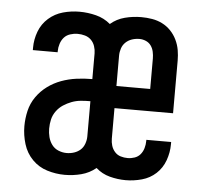

<svg xmlns="http://www.w3.org/2000/svg" viewBox="-44 -585 689 640"><g transform="rotate(5 300.0 -265.0)"><path d="M195 8Q165 8 136 -1Q107 -10 86 -31.5Q65 -53 56 -82.5Q47 -112 47 -142Q47 -168 53 -193.5Q59 -219 74 -240.5Q89 -262 110 -277.5Q131 -293 155.5 -302Q180 -311 206 -314.5Q232 -318 258 -318H259V-404Q259 -416 255 -428Q251 -440 242.5 -448.5Q234 -457 222 -460.5Q210 -464 197 -464Q185 -464 172.5 -460Q160 -456 152 -447Q144 -438 140 -425.5Q136 -413 136 -401Q136 -400 136 -399Q136 -398 136 -397H53Q53 -399 53 -401Q53 -403 53 -405Q53 -433 63 -459.5Q73 -486 94 -504.5Q115 -523 142 -530.5Q169 -538 197 -538Q225 -538 252.5 -531Q280 -524 301 -506Q322 -524 349 -531Q376 -538 404 -538Q422 -538 440 -535Q458 -532 474 -524Q490 -516 502.5 -503Q515 -490 523 -473.5Q531 -457 534 -439.5Q537 -422 537 -404V-228H341V-126Q341 -114 344.5 -102.5Q348 -91 356 -82Q364 -73 375.5 -69.5Q387 -66 399 -66Q411 -66 422.5 -70Q434 -74 441.5 -83Q449 -92 452.5 -104Q456 -116 456 -128Q456 -129 456 -130Q456 -131 456 -132H539Q539 -130 539 -128Q539 -126 539 -124Q539 -97 529.5 -70.5Q520 -44 500 -25.5Q480 -7 453 0.5Q426 8 399 8Q372 8 345.5 1Q319 -6 299 -24Q277 -6 250 1Q223 8 195 8ZM341 -302H454V-404Q454 -415 451.5 -426.5Q449 -438 442.5 -447Q436 -456 425.5 -460.5Q415 -465 404 -465Q391 -465 379 -461Q367 -457 358 -448.5Q349 -440 345 -428Q341 -416 341 -404ZM195 -65Q208 -65 220 -69Q232 -73 241 -81Q250 -89 254.5 -101.5Q259 -114 259 -126V-244H258Q242 -244 226.5 -242.5Q211 -241 196.5 -235.5Q182 -230 169 -221.5Q156 -213 146.5 -200Q137 -187 133.5 -172Q130 -157 130 -141Q130 -127 133.5 -113Q137 -99 145.5 -87.5Q154 -76 167.5 -70.5Q181 -65 195 -65Z"/></g></svg>

Font: Iosevka Slab Extended
Style: Regular
Weight: 400
Width: 7
Monospace: yes
Designer: Belleve Invis
Foundry: Belleve Invis
Version: Version 11.1.1; ttfautohint (v1.8.3)